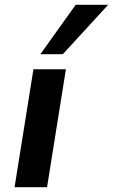

<svg xmlns="http://www.w3.org/2000/svg" viewBox="-20 -784 473 804"><path d="M41 0 120 -494H256L177 0ZM149 -557 297 -764H433L243 -557Z"/></svg>

Font: Nunito Sans 10pt SemiExpanded
Style: Bold Italic
Weight: 700
Width: 6
Italic angle: -9°
Designer: Vernon Adams
Foundry: Vernon Adams
Version: Version 3.101;gftools[0.9.27]